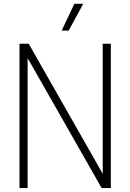

<svg xmlns="http://www.w3.org/2000/svg" viewBox="-20 -964 668 984"><path d="M80 0V-740H127L506.5 -73.5V-740H548V0H501L121.5 -666.5V0ZM296 -807 361 -944.5H406.5L332 -807Z"/></svg>

Font: Encode Sans Condensed ExtraLight
Style: Regular
Weight: 200
Width: 3
Designer: Multiple Designers
Foundry: Impallari Type
Version: Version 3.000; ttfautohint (v1.8.3) -l 8 -r 50 -G 200 -x 14 